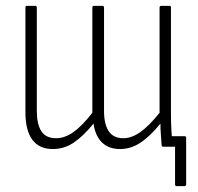

<svg xmlns="http://www.w3.org/2000/svg" viewBox="-20 -502 678 657"><path d="M584 135Q582 135 580.5 133.5Q579 132 579 129V0H540L565 -36H611Q617 -36 617 -31V129Q617 135 611 135ZM161 8Q114 8 90.5 -24Q67 -56 67 -117V-476Q67 -482 72 -482H101Q106 -482 106 -476V-122Q106 -77 121.5 -53Q137 -29 172 -29Q201 -29 230.5 -49.5Q260 -70 296 -116V-476Q296 -482 302 -482H330Q336 -482 336 -476V-122Q336 -77 352 -53Q368 -29 402 -29Q430 -29 459.5 -49.5Q489 -70 526 -116V-476Q526 -482 532 -482H561Q565 -482 565 -476V-115Q565 -83 566.5 -56Q568 -29 570 -7Q570 0 564 0H538Q534 0 533 -5Q532 -23 530.5 -41.5Q529 -60 529 -79Q492 -34 459.5 -13Q427 8 391 8Q352 8 329 -14.5Q306 -37 300 -79Q264 -35 231.5 -13.5Q199 8 161 8Z"/></svg>

Font: Sofia Sans Condensed ExtraLight
Style: Regular
Weight: 250
Version: Version 4.100